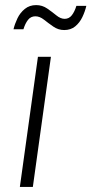

<svg xmlns="http://www.w3.org/2000/svg" viewBox="-20 -734 359 754"><path d="M58 0 129 -511H180L109 0ZM33 -619Q38 -640 48.5 -662Q59 -684 77.5 -699Q96 -714 122 -714Q146 -714 165.5 -700.5Q185 -687 201.5 -673.5Q218 -660 234 -660Q251 -660 262 -674Q273 -688 280 -711H319Q314 -689 303.5 -667Q293 -645 275.5 -630.5Q258 -616 232 -616Q209 -616 189.5 -629.5Q170 -643 153 -656.5Q136 -670 119 -670Q101 -670 90 -656Q79 -642 72 -619Z"/></svg>

Font: Chivo Medium Thin
Style: Italic
Weight: 250
Italic angle: -8.05°
Version: Version 2.002